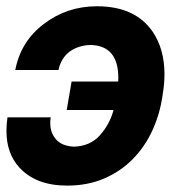

<svg xmlns="http://www.w3.org/2000/svg" viewBox="-21 -574 594 604"><path d="M190.3 9.9Q92 9.9 39.8 -47.2Q-0.7 -91.3 -0.7 -162.3Q-0.7 -182.5 2.5 -204.9H138.5Q137.8 -200.3 137.4 -195.8Q137.1 -191.4 137.1 -187.1Q137.1 -156.2 155.2 -135.7Q173.3 -114.7 210.9 -112.6Q262.4 -114 293 -148.1Q323.5 -181.8 336.3 -228H188.9L204.2 -317.5H350.9L351.2 -329.2Q351.2 -430 264.6 -432.5Q245.4 -432.2 228.5 -426.8Q211.6 -421.5 198.3 -411.8Q185 -402 176 -387.4Q166.9 -372.9 163 -353.7H27Q44.7 -444.6 117.2 -498.9Q190 -554.3 284.1 -554.3Q404.1 -554.3 459.2 -474.4Q496.4 -419.4 496.4 -340.6Q496.4 -310.7 491.1 -278.8Q483 -218 459.2 -165.5Q435.4 -112.9 397 -73.9Q358.7 -34.8 306.6 -12.4Q254.6 9.9 190.3 9.9Z"/></svg>

Font: Linik Sans
Style: Bold Italic
Weight: 700
Italic angle: 9°
Designer: Fonts by Rasmus Andersson / Changes by Cristiano Sobral with parts from Marc Monis
Foundry: rsms
Version: Version 3.020; ttfautohint (v1.6)